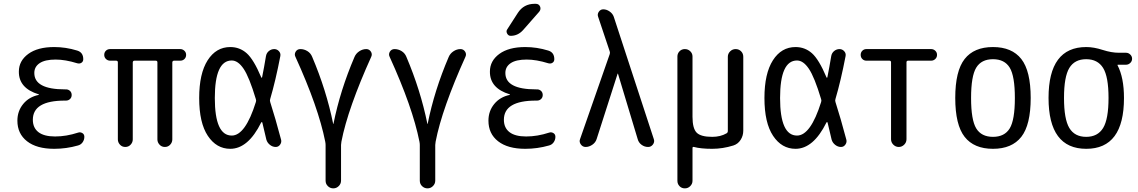

<svg xmlns="http://www.w3.org/2000/svg" viewBox="-20 -780 6040 1019"><path d="M185.5 -276.4Q186.5 -276.4 186.5 -278.3Q186.5 -279.3 185.5 -279.3Q79.1 -311.5 80.1 -400.4Q80.1 -457 129.9 -493.7Q179.7 -530.3 267.6 -530.3Q329.1 -530.3 389.6 -511.7Q421.9 -502 421.9 -465.8Q421.9 -453.1 412.1 -446.8Q402.3 -440.4 389.6 -444.3Q326.2 -463.9 275.4 -463.9Q218.8 -463.9 190.4 -444.8Q162.1 -425.8 162.1 -392.6Q162.1 -305.7 324.2 -305.7H330.1Q342.8 -305.7 351.6 -297.4Q360.4 -289.1 360.4 -275.9Q360.4 -262.7 351.6 -254.4Q342.8 -246.1 330.1 -246.1H324.2Q154.3 -246.1 154.3 -144.5Q154.3 -101.6 184.1 -78.6Q213.9 -55.7 272.5 -55.7Q332 -55.7 394.5 -76.2Q406.2 -80.1 417 -73.7Q427.7 -67.4 427.7 -53.7Q427.7 -38.1 418.5 -24.9Q409.2 -11.7 393.6 -7.8Q332 9.8 267.6 9.8Q174.8 9.8 123.5 -30.3Q72.3 -70.3 72.3 -139.6Q72.3 -190.4 103 -228Q133.8 -265.6 185.5 -276.4Z M564.5 -458Q551.8 -458 542.5 -466.8Q533.2 -475.6 533.2 -488.8Q533.2 -502 542 -510.7Q550.8 -519.5 564.5 -519.5H936.5Q949.2 -519.5 958.5 -510.7Q967.8 -502 967.8 -488.8Q967.8 -475.6 959 -466.8Q950.2 -458 936.5 -458H904.3Q895.5 -458 894.5 -449.2V-40Q894.5 -24.4 883.3 -12.2Q872.1 0 855 0Q837.9 0 826.7 -12.2Q815.4 -24.4 815.4 -40V-449.2Q815.4 -458 805.7 -458H694.3Q685.5 -458 684.6 -449.2V-40Q684.6 -24.4 673.3 -12.2Q662.1 0 645 0Q627.9 0 616.7 -12.2Q605.5 -24.4 605.5 -40V-449.2Q605.5 -458 595.7 -458Z M1210 -459Q1120.1 -459 1120.1 -259.8Q1120.1 -60.5 1210 -60.5Q1282.2 -60.5 1337.9 -238.3Q1340.8 -246.1 1337.9 -253.9Q1302.7 -371.1 1272.9 -415Q1243.2 -459 1210 -459ZM1202.1 9.8Q1128.9 9.8 1083 -59.1Q1037.1 -127.9 1037.1 -259.8Q1037.1 -389.6 1082 -460Q1127 -530.3 1202.1 -530.3Q1252 -530.3 1289.1 -497.6Q1326.2 -464.8 1366.2 -370.1Q1369.1 -364.3 1371.1 -370.1Q1381.8 -422.9 1391.6 -482.4Q1394.5 -499 1407.2 -509.3Q1419.9 -519.5 1435.5 -519.5Q1450.2 -519.5 1460.4 -508.3Q1470.7 -497.1 1467.8 -482.4Q1442.4 -350.6 1414.1 -254.9Q1411.1 -246.1 1414.1 -238.3Q1441.4 -153.3 1471.7 -39.1Q1475.6 -25.4 1466.8 -12.7Q1458 0 1443.4 0Q1426.8 0 1412.6 -11.2Q1398.4 -22.5 1393.6 -39.1Q1391.6 -46.9 1383.8 -80.6Q1376 -114.3 1372.1 -129.9Q1371.1 -131.8 1369.1 -131.8Q1367.2 -131.8 1366.2 -129.9Q1296.9 9.8 1202.1 9.8Z M1706.1 -28.3Q1669.9 -210.9 1547.9 -478.5Q1541 -492.2 1549.3 -505.9Q1557.6 -519.5 1574.2 -519.5Q1593.8 -519.5 1611.3 -508.8Q1628.9 -498 1636.7 -478.5Q1711.9 -301.8 1748 -124Q1748 -122.1 1749 -122.1Q1750 -122.1 1750 -124Q1785.2 -299.8 1861.3 -477.5Q1869.1 -496.1 1886.7 -507.8Q1904.3 -519.5 1923.8 -519.5Q1939.5 -519.5 1948.2 -506.3Q1957 -493.2 1950.2 -478.5Q1889.6 -344.7 1849.1 -230Q1808.6 -115.2 1792 -28.3Q1790 -16.6 1790 -10.7V178.7Q1790 195.3 1777.8 207.5Q1765.6 219.7 1749 219.7Q1732.4 219.7 1720.2 208Q1708 196.3 1708 178.7V-10.7Q1708 -18.6 1706.1 -28.3Z M2206.1 -28.3Q2169.9 -210.9 2047.9 -478.5Q2041 -492.2 2049.3 -505.9Q2057.6 -519.5 2074.2 -519.5Q2093.8 -519.5 2111.3 -508.8Q2128.9 -498 2136.7 -478.5Q2211.9 -301.8 2248 -124Q2248 -122.1 2249 -122.1Q2250 -122.1 2250 -124Q2285.2 -299.8 2361.3 -477.5Q2369.1 -496.1 2386.7 -507.8Q2404.3 -519.5 2423.8 -519.5Q2439.5 -519.5 2448.2 -506.3Q2457 -493.2 2450.2 -478.5Q2389.6 -344.7 2349.1 -230Q2308.6 -115.2 2292 -28.3Q2290 -16.6 2290 -10.7V178.7Q2290 195.3 2277.8 207.5Q2265.6 219.7 2249 219.7Q2232.4 219.7 2220.2 208Q2208 196.3 2208 178.7V-10.7Q2208 -18.6 2206.1 -28.3Z M2685.5 -276.4Q2686.5 -276.4 2686.5 -278.3Q2686.5 -279.3 2685.5 -279.3Q2579.1 -311.5 2580.1 -400.4Q2580.1 -457 2629.9 -493.7Q2679.7 -530.3 2767.6 -530.3Q2829.1 -530.3 2889.6 -511.7Q2921.9 -502 2921.9 -465.8Q2921.9 -453.1 2912.1 -446.8Q2902.3 -440.4 2889.6 -444.3Q2826.2 -463.9 2775.4 -463.9Q2718.8 -463.9 2690.4 -444.8Q2662.1 -425.8 2662.1 -392.6Q2662.1 -305.7 2824.2 -305.7H2830.1Q2842.8 -305.7 2851.6 -297.4Q2860.4 -289.1 2860.4 -275.9Q2860.4 -262.7 2851.6 -254.4Q2842.8 -246.1 2830.1 -246.1H2824.2Q2654.3 -246.1 2654.3 -144.5Q2654.3 -101.6 2684.1 -78.6Q2713.9 -55.7 2772.5 -55.7Q2832 -55.7 2894.5 -76.2Q2906.2 -80.1 2917 -73.7Q2927.7 -67.4 2927.7 -53.7Q2927.7 -38.1 2918.5 -24.9Q2909.2 -11.7 2893.6 -7.8Q2832 9.8 2767.6 9.8Q2674.8 9.8 2623.5 -30.3Q2572.3 -70.3 2572.3 -139.6Q2572.3 -190.4 2603 -228Q2633.8 -265.6 2685.5 -276.4ZM2817.4 -759.8H2823.2Q2839.8 -759.8 2846.2 -745.6Q2852.5 -731.4 2841.8 -717.8L2755.9 -620.1Q2728.5 -589.8 2690.4 -589.8Q2677.7 -589.8 2671.4 -602.1Q2665 -614.3 2671.9 -624L2728.5 -711.9Q2759.8 -759.8 2817.4 -759.8Z M3087.9 0Q3072.3 0 3062.5 -13.7Q3052.7 -27.3 3058.6 -42L3215.8 -492.2Q3218.8 -500 3215.8 -507.8L3154.3 -691.4Q3149.4 -705.1 3158.2 -717.8Q3167 -730.5 3181.6 -730.5Q3199.2 -730.5 3215.3 -719.2Q3231.4 -708 3237.3 -691.4L3450.2 -41Q3455.1 -26.4 3445.3 -13.2Q3435.5 0 3419.9 0Q3400.4 0 3384.8 -11.7Q3369.1 -23.4 3364.3 -42L3259.8 -388.7Q3259.8 -389.6 3258.8 -389.6Q3257.8 -389.6 3257.8 -388.7L3146.5 -42Q3140.6 -23.4 3123.5 -11.7Q3106.4 0 3087.9 0Z M3575.2 179.7V-480.5Q3575.2 -496.1 3586.4 -507.8Q3597.7 -519.5 3614.7 -519.5Q3631.8 -519.5 3643.6 -507.8Q3655.3 -496.1 3655.3 -480.5V-160.2Q3655.3 -98.6 3677.2 -76.2Q3699.2 -53.7 3759.8 -53.7Q3803.7 -53.7 3835.9 -72.3Q3842.8 -76.2 3842.8 -85V-478.5Q3842.8 -495.1 3855 -507.3Q3867.2 -519.5 3884.3 -519.5Q3901.4 -519.5 3913.1 -507.8Q3924.8 -496.1 3924.8 -478.5V-86.9Q3924.8 -59.6 3910.6 -37.6Q3896.5 -15.6 3872.1 -7.8Q3815.4 9.8 3759.8 9.8Q3699.2 9.8 3663.1 0Q3655.3 -2 3655.3 5.9V179.7Q3655.3 195.3 3643.6 207.5Q3631.8 219.7 3614.7 219.7Q3597.7 219.7 3586.4 208Q3575.2 196.3 3575.2 179.7Z M4210 -459Q4120.1 -459 4120.1 -259.8Q4120.1 -60.5 4210 -60.5Q4282.2 -60.5 4337.9 -238.3Q4340.8 -246.1 4337.9 -253.9Q4302.7 -371.1 4272.9 -415Q4243.2 -459 4210 -459ZM4202.1 9.8Q4128.9 9.8 4083 -59.1Q4037.1 -127.9 4037.1 -259.8Q4037.1 -389.6 4082 -460Q4127 -530.3 4202.1 -530.3Q4252 -530.3 4289.1 -497.6Q4326.2 -464.8 4366.2 -370.1Q4369.1 -364.3 4371.1 -370.1Q4381.8 -422.9 4391.6 -482.4Q4394.5 -499 4407.2 -509.3Q4419.9 -519.5 4435.5 -519.5Q4450.2 -519.5 4460.4 -508.3Q4470.7 -497.1 4467.8 -482.4Q4442.4 -350.6 4414.1 -254.9Q4411.1 -246.1 4414.1 -238.3Q4441.4 -153.3 4471.7 -39.1Q4475.6 -25.4 4466.8 -12.7Q4458 0 4443.4 0Q4426.8 0 4412.6 -11.2Q4398.4 -22.5 4393.6 -39.1Q4391.6 -46.9 4383.8 -80.6Q4376 -114.3 4372.1 -129.9Q4371.1 -131.8 4369.1 -131.8Q4367.2 -131.8 4366.2 -129.9Q4296.9 9.8 4202.1 9.8Z M4578.1 -458Q4565.4 -458 4556.6 -466.8Q4547.9 -475.6 4547.9 -488.8Q4547.9 -502 4556.6 -510.7Q4565.4 -519.5 4578.1 -519.5H4921.9Q4934.6 -519.5 4943.8 -510.7Q4953.1 -502 4953.1 -488.8Q4953.1 -475.6 4943.8 -466.8Q4934.6 -458 4921.9 -458H4799.8Q4791 -458 4791 -449.2V-41Q4791 -24.4 4778.8 -12.2Q4766.6 0 4750 0Q4733.4 0 4721.2 -12.2Q4709 -24.4 4709 -41V-449.2Q4709 -458 4700.2 -458Z M5338.9 -420.9Q5311.5 -465.8 5250 -465.8Q5188.5 -465.8 5161.1 -420.9Q5133.8 -376 5133.8 -259.8Q5133.8 -143.6 5161.1 -98.6Q5188.5 -53.7 5250 -53.7Q5311.5 -53.7 5338.9 -98.6Q5366.2 -143.6 5366.2 -259.8Q5366.2 -376 5338.9 -420.9ZM5400.4 -53.7Q5350.6 9.8 5250 9.8Q5149.4 9.8 5099.6 -53.7Q5049.8 -117.2 5049.8 -260.3Q5049.8 -403.3 5099.6 -466.8Q5149.4 -530.3 5250 -530.3Q5350.6 -530.3 5400.4 -466.8Q5450.2 -403.3 5450.2 -260.3Q5450.2 -117.2 5400.4 -53.7Z M5834.5 -419.4Q5805.7 -465.8 5744.6 -465.8Q5683.6 -465.8 5655.3 -419.4Q5627 -373 5627 -260.3Q5627 -147.5 5655.3 -100.6Q5683.6 -53.7 5744.6 -53.7Q5805.7 -53.7 5834.5 -100.6Q5863.3 -147.5 5863.3 -260.3Q5863.3 -373 5834.5 -419.4ZM5745.1 -530.3Q5785.2 -530.3 5832 -515.1Q5878.9 -500 5918 -500H5956.1Q5968.8 -500 5978.5 -490.7Q5988.3 -481.4 5988.3 -468.3Q5988.3 -455.1 5978.5 -445.8Q5968.8 -436.5 5956.1 -436.5H5912.1Q5911.1 -436.5 5911.1 -435.5V-433.6Q5945.3 -368.2 5945.3 -259.8Q5945.3 9.8 5745.1 9.8Q5544.9 9.8 5544.9 -260.3Q5544.9 -530.3 5745.1 -530.3Z"/></svg>

Font: Rounded Mgen+ 1mn regular
Style: Regular
Weight: 400
Designer: [Source Han Sans]
Ryoko NISHIZUKA  (kana & ideographs); Paul D. Hunt (Latin, Greek & Cyrillic); Wenlong ZHANG  (bopomofo
Version: Version 1.059.20150602